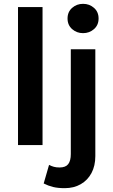

<svg xmlns="http://www.w3.org/2000/svg" viewBox="-20 -757 591 1002"><path d="M74 0V-720H202V0ZM317.5 225Q282.5 225 257 218.8Q231.5 212.5 208 200.5L236 103.5Q248.5 110 261 113.5Q273.5 117 291 117Q322.5 117 336 99.5Q349.5 82 349.5 47V-500H477.5V57.5Q477.5 108.5 457.5 146Q437.5 183.5 401.5 204.2Q365.5 225 317.5 225ZM413.5 -584Q380.5 -584 356.5 -605Q332.5 -626 332.5 -660.5Q332.5 -695 356.5 -716Q380.5 -737 413.5 -737Q446.5 -737 470.5 -716Q494.5 -695 494.5 -660.5Q494.5 -626 470.5 -605Q446.5 -584 413.5 -584Z"/></svg>

Font: Geologica EX Med
Style: Regular
Weight: 500
Designer: Sindre Bremnes, Frode Helland
Foundry: Monokrom Skriftforlag AS
Version: Version 1.010;gftools[0.9.28]